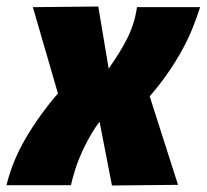

<svg xmlns="http://www.w3.org/2000/svg" viewBox="-42 -569 635 590"><path d="M379 -547H573Q564 -519 551.5 -487Q539 -455 520.5 -420.5Q502 -386 476.5 -348.5Q451 -311 418 -273L505 -1L302 1L264 -195Q251 -178 240 -159.5Q229 -141 219.5 -122Q210 -103 202 -83.5Q194 -64 187.5 -43Q181 -22 176 0H-22Q-13 -37 1.5 -72.5Q16 -108 36 -142.5Q56 -177 81 -212Q106 -247 136 -282L59 -547L260 -549L292 -358Q310 -384 324 -406.5Q338 -429 349 -451Q360 -473 367.5 -496.5Q375 -520 379 -547Z"/></svg>

Font: Georama ExtraBold
Style: Italic
Weight: 800
Italic angle: -9°
Version: Version 1.001